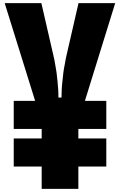

<svg xmlns="http://www.w3.org/2000/svg" viewBox="-20 -1210 768 1230"><path d="M245 -1190 322 -855Q325 -845 329 -823.5Q333 -802 336.5 -780Q340 -758 342 -747Q345 -718 348 -693.5Q351 -669 353 -636Q353 -622 354 -610Q354 -597 354 -585H374Q374 -609 375.5 -638Q377 -667 380 -690Q383 -721 386 -745.5Q389 -770 396 -803Q398 -816 400.5 -829.5Q403 -843 406 -855L483 -1190H718L524 -564H661V-384H482V-323H661V-143H482V0H247V-143H68V-323H247V-384H68V-564H205L10 -1190Z"/></svg>

Font: Boldonse
Style: Regular
Weight: 400
Designer: Universitype Foundry
Foundry: Universitype Foundry
Version: Version 1.000; ttfautohint (v1.8.4.7-5d5b)